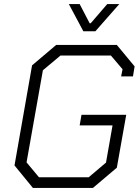

<svg xmlns="http://www.w3.org/2000/svg" viewBox="-20 -920 684 940"><path d="M51 -110 137 -600 255 -700H552L639 -595L631 -546H573L580 -581L523 -648H276L190 -576L110 -125L171 -52H414L499 -124L531 -306H370L379 -358H598L552 -99L435 0H141ZM317 -900H370L419 -806H424L505 -900H564L447 -767H388Z"/></svg>

Font: Chakra Petch Light
Style: Italic
Weight: 300
Italic angle: -10°
Designer: Katatrad Aksorn Co.,Ltd.
Foundry: Cadson Demak Co.,Ltd.
Version: Version 1.000; ttfautohint (v1.6)